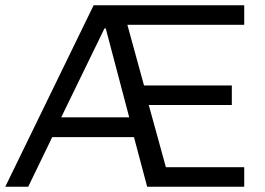

<svg xmlns="http://www.w3.org/2000/svg" viewBox="-27 -708 1003 728"><path d="M328 -688 -7 0H80L171 -188H481L531 0H899V-74H602L537 -310H852V-384H519L456 -614H899V-688ZM463 -263H205L369 -600H374Z"/></svg>

Font: Saira UNSAM
Style: Regular
Weight: 400
Designer: Hector Gatti with collaboration of the Omnibus-Type team
Foundry: Omnibus-Type
Version: Version 0.072;PS 000.072;hotconv 1.0.88;makeotf.lib2.5.64775